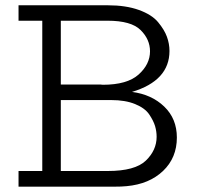

<svg xmlns="http://www.w3.org/2000/svg" viewBox="-20 -703 743 723"><path d="M49.8 0V-59.1H139.2V-625H49.8V-683.1H386.2Q454.1 -683.1 502.9 -665.5Q551.8 -647.9 575.4 -619.4Q599.1 -590.8 608.6 -564.5Q618.2 -538.1 618.2 -511.2Q618.2 -399.4 477.1 -356.9Q551.3 -347.2 598.6 -301.5Q646 -255.9 646 -185.1Q646 -108.9 594 -59.3Q542 -9.8 457 -2Q439.9 0 405.8 0ZM209 -59.1H386.2Q488.3 -59.1 529.1 -98.1Q569.8 -137.2 569.8 -188Q569.8 -208 564 -228Q558.1 -248 542 -272Q525.9 -295.9 489 -311Q452.1 -326.2 398.9 -326.2H209ZM209 -384.8H357.9Q358.9 -384.8 362.1 -384.3Q365.2 -383.8 367.2 -383.8Q459 -383.8 502 -422.4Q544.9 -460.9 544.9 -509.8Q544.9 -554.7 509.5 -589.8Q474.1 -625 384.8 -625H209Z"/></svg>

Font: CMU Concrete
Style: Roman
Weight: 500
Version: Version 0.7.0